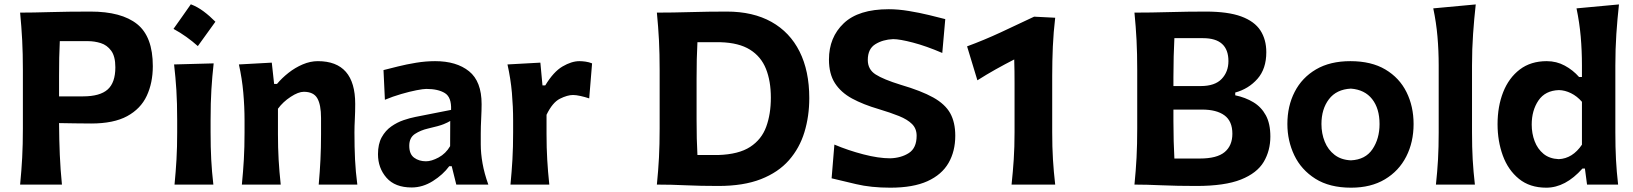

<svg xmlns="http://www.w3.org/2000/svg" viewBox="-20 -847 7495 881"><path d="M72.3 0Q78.6 -64 81.8 -123.8Q85 -183.6 85 -257.8V-524.9Q85 -601.1 81.8 -662.4Q78.6 -723.6 72.3 -789.1Q129.4 -789.1 210.4 -791.5Q291.5 -793.9 395 -793.9Q537.6 -793.9 609.4 -736.3Q681.2 -678.7 681.2 -543.5Q681.2 -466.8 653.3 -407.2Q625.5 -347.7 563.5 -314Q501.5 -280.3 398.4 -280.3Q364.3 -280.3 323.5 -281Q282.7 -281.7 251 -282.2Q251.5 -204.1 254.4 -136.5Q257.3 -68.8 264.2 0ZM254.4 -658.2Q252.4 -620.1 251.7 -581.3Q251 -542.5 251 -498.5V-404.8H360.8Q438.5 -404.8 473.9 -436.3Q509.3 -467.8 509.3 -538.1Q509.3 -588.4 490.2 -614.3Q471.2 -640.1 442.4 -649.2Q413.6 -658.2 383.8 -658.2Z M855.6 -827.3Q885.6 -816 913.8 -795.1Q942 -774.1 968.4 -747.3Q928.1 -690.9 887.8 -635.5Q863.1 -657.6 835.4 -677.4Q807.8 -697.3 776.1 -714.5Q796.5 -743.5 816.4 -771.4Q836.2 -799.4 855.6 -827.3ZM780.8 0Q786.6 -59.6 789.8 -115.2Q793 -170.9 793 -239.7V-294.4Q793 -375.5 789.3 -433.8Q785.6 -492.2 778.8 -551.3L960.4 -556.2Q953.6 -495.6 950 -436.3Q946.3 -377 946.3 -294.4V-239.7Q946.3 -170.9 949.2 -115.2Q952.1 -59.6 959 0Z M1089.8 0Q1095.7 -59.6 1098.9 -115.2Q1102.1 -170.9 1102.1 -239.7V-294.4Q1102.1 -356.9 1096.4 -421.4Q1090.8 -485.8 1076.2 -551.3L1227.1 -559.6L1237.8 -461.9H1251Q1273.4 -488.8 1303.7 -512.7Q1334 -536.6 1368.9 -551.5Q1403.8 -566.4 1438.5 -566.4Q1609.9 -566.4 1609.9 -370.1Q1609.9 -334.5 1608.2 -300.8Q1606.4 -267.1 1606.4 -239.7Q1606.4 -170.9 1609.1 -115.2Q1611.8 -59.6 1619.6 0H1442.4Q1447.8 -59.6 1450.4 -114.3Q1453.1 -168.9 1453.1 -231.4V-305.7Q1453.1 -366.2 1436 -396Q1418.9 -425.8 1374 -425.8Q1349.1 -425.8 1314 -402.8Q1278.8 -379.9 1255.4 -348.1V-231.4Q1255.4 -168.9 1258.5 -114.3Q1261.7 -59.6 1268.1 0Z M1869.1 13.2Q1792.5 13.2 1753.4 -31.5Q1714.4 -76.2 1714.4 -139.6Q1714.4 -186 1731.4 -217Q1748.5 -248 1775.4 -266.8Q1802.2 -285.6 1831.8 -295.7Q1861.3 -305.7 1886.2 -310.5L2049.8 -342.8Q2052.2 -400.9 2021.2 -419.9Q1990.2 -439 1936 -439Q1922.4 -439 1890.9 -432.9Q1859.4 -426.8 1820.8 -415.5Q1782.2 -404.3 1746.1 -389.2L1739.7 -525.4Q1766.6 -532.2 1805.7 -542Q1844.7 -551.8 1889.2 -559.1Q1933.6 -566.4 1976.6 -566.4Q2074.7 -566.4 2132.3 -520Q2189.9 -473.6 2189.9 -369.1Q2189.9 -342.3 2188 -304Q2186 -265.6 2186 -233.9V-184.6Q2186 -143.6 2194.1 -97.7Q2202.1 -51.8 2220.7 0H2073.7L2052.7 -84.5H2041.5Q2012.7 -45.4 1966.1 -16.1Q1919.4 13.2 1869.1 13.2ZM1934.6 -106.9Q1960 -106.9 1992.7 -124.5Q2025.4 -142.1 2045.4 -176.3L2045.9 -292Q2035.2 -285.2 2015.4 -277.1Q1995.6 -269 1944.3 -257.3Q1910.2 -249.5 1884 -232.4Q1857.9 -215.3 1857.9 -178.2Q1857.9 -139.6 1880.4 -123.3Q1902.8 -106.9 1934.6 -106.9Z M2322.3 0Q2328.1 -59.6 2331.3 -115.2Q2334.5 -170.9 2334.5 -239.7V-294.4Q2334.5 -356.9 2328.9 -421.4Q2323.2 -485.8 2308.6 -551.3L2459.5 -559.6L2469.2 -455.1H2481.9Q2520 -518.1 2561.5 -542.2Q2603 -566.4 2638.7 -566.4Q2651.4 -566.4 2667 -564.2Q2682.6 -562 2696.8 -556.2L2683.6 -395.5Q2664.6 -401.9 2644 -406.5Q2623.5 -411.1 2609.4 -411.1Q2583.5 -411.1 2549.3 -394Q2515.1 -377 2487.8 -320.3V-231.4Q2487.8 -168.9 2491 -114.3Q2494.1 -59.6 2500.5 0Z M2994.1 0Q3000.5 -64 3003.7 -123.8Q3006.8 -183.6 3006.8 -257.8V-524.9Q3006.8 -601.1 3003.7 -662.4Q3000.5 -723.6 2994.1 -789.1Q3066.9 -789.1 3148.4 -791.5Q3230 -793.9 3314.9 -793.9Q3435.1 -793.9 3519.8 -746.6Q3604.5 -699.2 3648.9 -610.4Q3693.4 -521.5 3693.4 -397Q3693.4 -313.5 3671.1 -240.5Q3648.9 -167.5 3600.1 -111.8Q3551.3 -56.2 3471.4 -24.9Q3391.6 6.3 3276.4 6.3Q3193.8 6.3 3127.2 3.2Q3060.5 0 2994.1 0ZM3180.2 -135.7H3275.9Q3369.6 -138.7 3422.1 -172.9Q3474.6 -207 3495.8 -265.4Q3517.1 -323.7 3517.1 -398.9Q3517.1 -475.1 3494.6 -531.2Q3472.2 -587.4 3421.4 -619.1Q3370.6 -650.9 3285.6 -653.3H3180.2Q3178.2 -614.7 3177.2 -575.2Q3176.3 -535.6 3176.3 -486.3V-297.9Q3176.3 -250.5 3177.2 -211.9Q3178.2 -173.3 3180.2 -135.7Z M4065.4 14.2Q3976.6 14.2 3908.7 -2Q3840.8 -18.1 3795.9 -28.8L3808.6 -183.6Q3872.1 -156.7 3941.7 -138.7Q4011.2 -120.6 4064.5 -120.6Q4115.2 -122.1 4150.6 -145Q4186 -168 4186 -224.1Q4186 -256.8 4165 -277.8Q4144 -298.8 4105.2 -314.5Q4066.4 -330.1 4012.7 -346.2Q3940.9 -367.2 3889.6 -395Q3838.4 -422.9 3811 -465.6Q3783.7 -508.3 3783.7 -573.7Q3783.7 -675.8 3851.6 -740.2Q3919.4 -804.7 4058.1 -804.7Q4101.6 -804.7 4150.4 -796.6Q4199.2 -788.6 4243.4 -777.8Q4287.6 -767.1 4317.4 -759.3L4303.7 -604Q4230 -635.7 4169.2 -651.6Q4108.4 -667.5 4078.1 -667.5Q4030.8 -665.5 3996.3 -644Q3961.9 -622.6 3961.9 -571.8Q3961.9 -528.3 3997.8 -505.4Q4033.7 -482.4 4112.8 -458Q4207.5 -430.2 4262.2 -399.7Q4316.9 -369.1 4340.1 -327.4Q4363.3 -285.6 4363.3 -224.1Q4363.3 -152.8 4332.3 -99.1Q4301.3 -45.4 4235.6 -15.6Q4169.9 14.2 4065.4 14.2Z M4621.6 0Q4627.9 -59.6 4631.6 -115.5Q4635.3 -171.4 4635.3 -240.7V-464.4Q4635.3 -491.7 4635 -519.3Q4634.8 -546.9 4633.8 -574.2Q4590.8 -552.2 4548.6 -528.6Q4506.3 -504.9 4464.8 -478.5L4417.5 -634.3Q4495.6 -663.1 4572.3 -698.7Q4648.9 -734.4 4725.1 -770.5L4821.8 -765.6Q4814 -700.2 4811 -633.5Q4808.1 -566.9 4808.1 -499V-240.7Q4808.1 -171.4 4811.5 -115.5Q4814.9 -59.6 4821.8 0Z M5469.7 6.3Q5381.3 6.3 5310.5 3.2Q5239.7 0 5185.5 0Q5191.9 -64 5195.1 -123.8Q5198.2 -183.6 5198.2 -257.8V-524.9Q5198.2 -601.1 5195.1 -662.4Q5191.9 -723.6 5185.5 -789.1Q5261.2 -789.1 5345 -791.5Q5428.7 -793.9 5512.7 -793.9Q5614.7 -793.9 5675.5 -771.5Q5736.3 -749 5763.4 -707.3Q5790.5 -665.5 5790.5 -607.4Q5790.5 -531.2 5749.8 -485.1Q5709 -439 5647.9 -422.4V-409.7Q5694.8 -399.9 5731.2 -377.9Q5767.6 -356 5788.3 -317.9Q5809.1 -279.8 5809.1 -220.7Q5809.1 -155.8 5778.6 -104.2Q5748 -52.7 5674.1 -23.2Q5600.1 6.3 5469.7 6.3ZM5364.3 -452.1H5489.3Q5554.7 -452.1 5585.7 -484.9Q5616.7 -517.6 5616.7 -566.4Q5616.7 -671.9 5500 -671.9H5368.7Q5366.7 -630.4 5365.5 -588.1Q5364.3 -545.9 5364.3 -492.7ZM5368.7 -119.6H5485.4Q5564 -119.6 5599.4 -149.2Q5634.8 -178.7 5634.8 -233.4Q5634.8 -291 5598.6 -317.6Q5562.5 -344.2 5495.6 -344.2H5364.3V-291Q5364.3 -239.3 5365.5 -199.2Q5366.7 -159.2 5368.7 -119.6Z M6179.7 14.2Q6080.6 14.2 6015.6 -26.9Q5950.7 -67.9 5918.9 -134.5Q5887.2 -201.2 5887.2 -277.8Q5887.2 -360.4 5920.7 -425.5Q5954.1 -490.7 6018.6 -528.6Q6083 -566.4 6176.3 -566.4Q6272.5 -566.4 6336.9 -528.1Q6401.4 -489.7 6433.8 -424.3Q6466.3 -358.9 6466.3 -277.8Q6466.3 -194.8 6432.6 -128.7Q6398.9 -62.5 6334.7 -24.2Q6270.5 14.2 6179.7 14.2ZM6178.7 -111.3Q6245.1 -114.3 6277.6 -162.4Q6310.1 -210.4 6310.1 -277.8Q6310.1 -349.1 6276.1 -392.3Q6242.2 -435.5 6178.7 -440.4Q6112.3 -437 6077.9 -391.8Q6043.5 -346.7 6043.5 -277.8Q6043.5 -234.4 6058.6 -197Q6073.7 -159.7 6103.8 -136.5Q6133.8 -113.3 6178.7 -111.3Z M6568.8 0Q6575.2 -59.6 6578.4 -115.2Q6581.5 -170.9 6581.5 -239.7V-546.4Q6581.5 -614.3 6575.9 -679Q6570.3 -743.7 6556.6 -808.6L6751.5 -826.7Q6744.1 -760.7 6739.3 -691.4Q6734.4 -622.1 6734.4 -546.4V-239.7Q6734.4 -170.9 6737.5 -115.2Q6740.7 -59.6 6747.6 0Z M7075.2 14.2Q6999.5 14.2 6949.7 -26.4Q6899.9 -66.9 6875.7 -133.3Q6851.6 -199.7 6851.6 -276.9Q6851.6 -358.9 6877.4 -424.3Q6903.3 -489.7 6953.6 -528.1Q7003.9 -566.4 7077.1 -566.4Q7122.1 -566.4 7159.9 -545.9Q7197.8 -525.4 7225.6 -493.7H7238.8V-546.4Q7238.8 -614.3 7233.2 -679Q7227.5 -743.7 7213.9 -808.6L7408.7 -826.7Q7401.4 -760.7 7396.7 -691.4Q7392.1 -622.1 7392.1 -546.4V-239.7Q7392.1 -170.9 7395 -115.2Q7397.9 -59.6 7404.8 0H7262.2L7252.4 -73.7H7241.2Q7163.1 14.2 7075.2 14.2ZM7132.3 -116.7Q7195.8 -119.6 7238.8 -183.1V-379.9Q7216.3 -405.8 7188.5 -419.4Q7160.6 -433.1 7133.3 -433.6Q7070.3 -431.6 7039.3 -386Q7008.3 -340.3 7008.3 -275.4Q7008.3 -234.9 7021.7 -199.2Q7035.2 -163.6 7062.5 -141.1Q7089.8 -118.7 7132.3 -116.7Z"/></svg>

Font: Pinar DS1 Bold
Style: Regular
Weight: 700
Designer: Amin Abedi
Version: Version 3.000